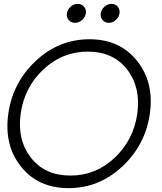

<svg xmlns="http://www.w3.org/2000/svg" viewBox="-20 -963 836 993"><path d="M404.5 -859.5Q388 -845 368 -845Q348 -845 335.5 -859.5Q323 -874 326 -894Q329 -914 345.5 -928.5Q362 -943 382 -943Q402 -943 414.5 -928.5Q427 -914 424 -894Q421 -874 404.5 -859.5ZM579 -859.5Q563 -845 543 -845Q523 -845 510.5 -859.5Q498 -874 501 -894Q504 -914 520.5 -928.5Q537 -943 557 -943Q577 -943 589 -928.5Q601 -914 598 -894Q595 -874 579 -859.5ZM335 10Q177 10 88.5 -101.5Q0 -213 23 -375Q46 -537 165.5 -648.5Q285 -760 443 -760Q600 -760 689 -648Q778 -536 755 -375Q732 -213 612 -101.5Q492 10 335 10ZM690 -375Q709 -511 637.5 -603.5Q566 -696 434 -696Q302 -696 204 -603.5Q106 -511 87 -375Q68 -240 140 -147.5Q212 -55 344 -55Q476 -55 573.5 -147.5Q671 -240 690 -375Z"/></svg>

Font: Oakes Grotesk Light
Style: Italic
Weight: 300
Italic angle: -8°
Designer: Samuel Oakes
Foundry: Samuel Oakes
Version: Version 1.000;PS 001.000;hotconv 1.0.88;makeotf.lib2.5.64775